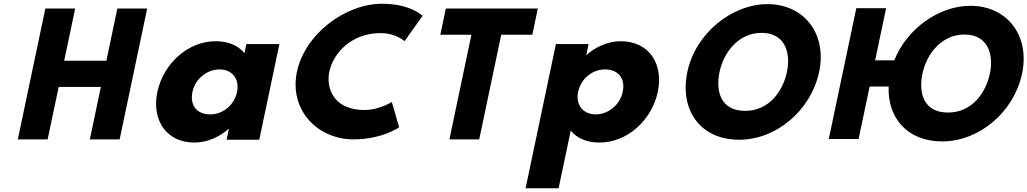

<svg xmlns="http://www.w3.org/2000/svg" viewBox="-20 -749 5506 1029"><path d="M294.5 -283.2H520.6L461.4 -1.9H621.2L768.7 -703.1H608.9L550.1 -423.5H324L382.8 -703.1H223L75.5 -1.9H235.3Z M823.3 -256C791.8 -106 871.3 15 1021.3 15C1091.3 15 1157.9 -16 1204.7 -58H1206.7L1194.5 0H1369.5L1477.4 -513H1300.4L1290.1 -464C1256.7 -505 1204.5 -528 1135.5 -528C985.5 -528 854.9 -406 823.3 -256ZM1011.3 -256C1026.3 -327 1089.8 -377 1156.8 -377C1222.8 -377 1265.3 -327 1250.3 -256C1235.6 -186 1175.1 -136 1106.1 -136C1034.1 -136 996.6 -186 1011.3 -256Z M1933 -159.4C1772.3 -159.4 1725.4 -271.6 1745.2 -365.9C1764.9 -459.4 1859 -571.6 2019.6 -571.6C2101.2 -571.6 2148.2 -528.3 2148.2 -528.3L2244.8 -664.3C2244.8 -664.3 2180.2 -728.9 2028.1 -728.9C1829.2 -728.9 1613.8 -565.7 1571.4 -364.2C1529.3 -163.6 1677.2 -2.1 1875.2 -2.1C2027.4 -2.1 2119.2 -66.7 2119.2 -66.7L2079.8 -202.7C2079.8 -202.7 2014.6 -159.4 1933 -159.4Z M2339.9 -562.9H2506.5L2388.5 -1.9H2548.3L2666.3 -562.9H2832.9L2862.3 -703.1H2369.3Z M3505.5 -257C3537.1 -407 3457.5 -528 3307.5 -528C3237.5 -528 3171 -497 3124.2 -455H3122.2L3134.4 -513H2959.4L2796.8 260H2973.8L3038.8 -49C3072.2 -8 3124.3 15 3193.3 15C3343.3 15 3474 -107 3505.5 -257ZM3317.5 -257C3302.6 -186 3239.1 -136 3172.1 -136C3106.1 -136 3063.6 -186 3078.5 -257C3093.3 -327 3153.8 -377 3222.8 -377C3294.8 -377 3332.3 -327 3317.5 -257Z M3663.8 -363.9C3620.8 -159.1 3733.6 -0.1 3941 -0.1C4142.4 -0.1 4327.1 -159.1 4370.2 -363.9C4413.3 -568.8 4288.4 -726.9 4093.8 -726.9C3900.8 -726.9 3706.9 -568.8 3663.8 -363.9ZM3836.4 -363.9C3858.4 -468.5 3938.2 -573 4061.4 -573C4185.5 -573 4219.6 -468.5 4197.6 -363.9C4175.7 -259.4 4101 -154.8 3973.5 -154.8C3842.6 -154.8 3814.4 -259.4 3836.4 -363.9Z M4640.7 -285.2H4742.6C4735.9 -115.1 4845.3 8.9 5028.5 8.9C5229.9 8.9 5414.7 -150.1 5457.7 -354.9C5500.8 -559.8 5375.9 -717.9 5181.3 -717.9C5011.2 -717.9 4840.3 -595 4772.7 -425.5H4670.2L4729 -705.1H4569.2L4421.7 -3.9H4581.5ZM4923.9 -354.9C4945.9 -459.5 5025.7 -564 5148.9 -564C5273 -564 5307.2 -459.5 5285.2 -354.9C5263.2 -250.4 5188.5 -145.8 5061 -145.8C4930.1 -145.8 4901.9 -250.4 4923.9 -354.9Z"/></svg>

Font: Hussar
Style: BdOblTwo
Weight: 700
Foundry: Cannot Into Space Fonts
Version: Version 2.00